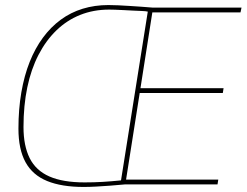

<svg xmlns="http://www.w3.org/2000/svg" viewBox="-20 -730 976 760"><path d="M841 0H474Q443 3 415 5Q387 7 361 8.5Q335 10 311 10Q224 10 166.5 -13.5Q109 -37 81 -88Q53 -139 53 -221Q53 -298 64.5 -364.5Q76 -431 97.5 -485Q119 -539 150 -581Q181 -623 220.5 -652Q260 -681 307.5 -695.5Q355 -710 409 -710Q427 -710 448.5 -709Q470 -708 492.5 -706.5Q515 -705 538 -703.5Q561 -702 583 -700H936L932 -681H583L536 -381H865L862 -362H533L479 -19H844ZM459 -16 565 -684Q557 -686 541.5 -686.5Q526 -687 507 -688Q488 -689 469.5 -690Q451 -691 435.5 -691.5Q420 -692 412 -692Q350 -692 297.5 -671Q245 -650 203.5 -610Q162 -570 132.5 -513Q103 -456 88 -384Q73 -312 73 -227Q73 -153 97.5 -104Q122 -55 175.5 -31.5Q229 -8 315 -8Q352 -8 385.5 -10Q419 -12 459 -16Z"/></svg>

Font: Georama ExtraCondensed Thin Thin
Style: Italic
Weight: 250
Italic angle: -9°
Version: Version 1.001